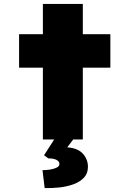

<svg xmlns="http://www.w3.org/2000/svg" viewBox="-20 -709 683 976"><path d="M198 0V-689H401V0ZM77 -365V-535H541V-365ZM207 247 196 156Q214 156 234 153Q254 150 268 143Q282 136 282 125Q282 115 274.5 108.5Q267 102 254.5 99Q242 96 225 96L204 80L271 -24H370L322 40Q376 44 401.5 72.5Q427 101 427 139Q427 173 406.5 194.5Q386 216 352.5 228Q319 240 281 244Q243 248 207 247Z"/></svg>

Font: Lexend Mega Black
Style: Regular
Weight: 900
Version: Version 1.007